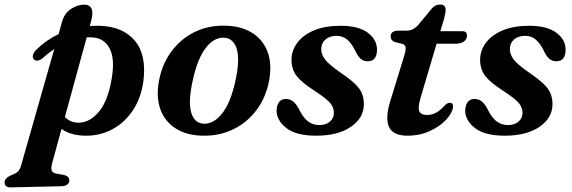

<svg xmlns="http://www.w3.org/2000/svg" viewBox="-92 -588 2528 849"><path d="M96 -330.5Q86 -322 75.2 -320.2Q64.5 -318.5 57.5 -326Q50.5 -333.5 54.2 -346Q58 -358.5 71 -370.5Q113.5 -411.5 167 -437L182.5 -492Q193 -530 222.5 -548.8Q252 -567.5 279.5 -567.5Q330.5 -567.5 311 -495L305 -473Q325.5 -474.5 347 -474Q450 -471.5 503.5 -408.8Q557 -346 542 -229Q532 -154.5 495.2 -99.5Q458.5 -44.5 403.2 -15.5Q348 13.5 283 12Q219.5 10.5 180 -18L139 132Q133 154.5 136.5 165.5Q140 176.5 158 180L188.5 185Q214.5 190.5 214.5 209.5Q215 221 205.5 228Q196 235 180.5 235.5L-44.5 240.5Q-71.5 241 -71.5 218.5Q-71.5 209 -65.8 202.2Q-60 195.5 -45.5 188Q-22 179.5 -12.8 170.5Q-3.5 161.5 1.5 143L148 -371.5Q121.5 -353.5 96 -330.5ZM250 -45.5Q301.5 -43 344 -92.2Q386.5 -141.5 403 -247Q416 -330.5 392.5 -374.2Q369 -418 321.5 -422Q306.5 -423.5 291.5 -423L195 -71Q216.5 -47.5 250 -45.5Z M902 -474.5Q972.5 -473.5 1021.2 -443.8Q1070 -414 1090.8 -360Q1111.5 -306 1098 -231.5Q1084 -157.5 1042.8 -102Q1001.5 -46.5 940 -16.5Q878.5 13.5 804.5 12Q735 11 686.8 -18.8Q638.5 -48.5 618 -102.5Q597.5 -156.5 611 -231Q625 -305 666 -360.5Q707 -416 767.8 -446Q828.5 -476 902 -474.5ZM803 -41.5Q848.5 -36 887.8 -83.2Q927 -130.5 948.5 -228.5Q969 -321 955.8 -368.5Q942.5 -416 903.5 -421Q858.5 -426 820.2 -379Q782 -332 760.5 -233.5Q740 -141.5 752.5 -94Q765 -46.5 803 -41.5Z M1320 -35Q1349 -35 1366.8 -50.2Q1384.5 -65.5 1384.5 -89.5Q1384.5 -112 1368.5 -131.8Q1352.5 -151.5 1300.5 -185.5Q1242.5 -222.5 1219.8 -252Q1197 -281.5 1197 -324Q1197 -364.5 1222.5 -398.8Q1248 -433 1296.2 -453.5Q1344.5 -474 1413 -474Q1493.5 -474 1534 -443.5Q1574.5 -413 1575 -370Q1575.5 -317 1534 -317Q1516 -317 1502.8 -328.2Q1489.5 -339.5 1476 -369Q1460.5 -399 1441.5 -414.2Q1422.5 -429.5 1396 -429.5Q1365 -429.5 1346.8 -413.2Q1328.5 -397 1328.5 -370.5Q1328.5 -348.5 1344.2 -326.5Q1360 -304.5 1411.5 -268.5Q1453.5 -240 1476.5 -218.2Q1499.5 -196.5 1508.2 -175.2Q1517 -154 1517 -127.5Q1517 -66.5 1459.5 -27.2Q1402 12 1306 12Q1217 12 1174 -22Q1131 -56 1131 -99.5Q1131.5 -123 1142.2 -136.8Q1153 -150.5 1171.5 -150.5Q1192.5 -150.5 1207 -137.2Q1221.5 -124 1234.5 -96.5Q1252.5 -62.5 1273.5 -48.8Q1294.5 -35 1320 -35Z M1687.5 -394 1654.5 -402Q1635.5 -409 1635.5 -427Q1635.5 -452.5 1671 -452.5H1707.5Q1734 -452.5 1756.5 -476.5L1817.5 -550.5Q1832.5 -568 1854 -568Q1878.5 -568 1878.5 -544.5Q1878.5 -529.5 1870.5 -501L1855 -450H1952Q1973 -450 1973 -431Q1973 -414 1959 -404.2Q1945 -394.5 1921 -394.5H1838.5L1768.5 -158Q1754.5 -112 1762.2 -95.8Q1770 -79.5 1796.5 -79.5Q1816.5 -79.5 1834.5 -88.8Q1852.5 -98 1872.5 -119.5Q1885.5 -133.5 1896 -133.5Q1913 -133.5 1911 -114.5Q1908 -88 1881 -58.8Q1854 -29.5 1809.2 -8.8Q1764.5 12 1709.5 12Q1646 12 1628.2 -26.5Q1610.5 -65 1634 -142L1695 -340Q1703.5 -367.5 1701.5 -378.8Q1699.5 -390 1687.5 -394Z M2154 -35Q2183 -35 2200.8 -50.2Q2218.5 -65.5 2218.5 -89.5Q2218.5 -112 2202.5 -131.8Q2186.5 -151.5 2134.5 -185.5Q2076.5 -222.5 2053.8 -252Q2031 -281.5 2031 -324Q2031 -364.5 2056.5 -398.8Q2082 -433 2130.2 -453.5Q2178.5 -474 2247 -474Q2327.5 -474 2368 -443.5Q2408.5 -413 2409 -370Q2409.5 -317 2368 -317Q2350 -317 2336.8 -328.2Q2323.5 -339.5 2310 -369Q2294.5 -399 2275.5 -414.2Q2256.5 -429.5 2230 -429.5Q2199 -429.5 2180.8 -413.2Q2162.5 -397 2162.5 -370.5Q2162.5 -348.5 2178.2 -326.5Q2194 -304.5 2245.5 -268.5Q2287.5 -240 2310.5 -218.2Q2333.5 -196.5 2342.2 -175.2Q2351 -154 2351 -127.5Q2351 -66.5 2293.5 -27.2Q2236 12 2140 12Q2051 12 2008 -22Q1965 -56 1965 -99.5Q1965.5 -123 1976.2 -136.8Q1987 -150.5 2005.5 -150.5Q2026.5 -150.5 2041 -137.2Q2055.5 -124 2068.5 -96.5Q2086.5 -62.5 2107.5 -48.8Q2128.5 -35 2154 -35Z"/></svg>

Font: Fraunces 9pt SemiBold
Style: Italic
Weight: 600
Italic angle: -16°
Version: Version 1.000;[b76b70a41]